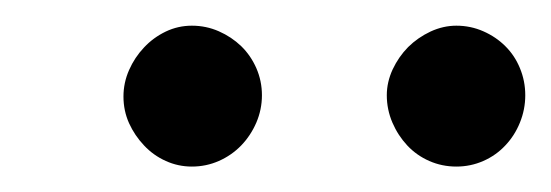

<svg xmlns="http://www.w3.org/2000/svg" viewBox="-20 -716 433 151"><path d="M186 -641.1Q186 -629.9 181.6 -619.6Q177.2 -609.4 169.7 -601.6Q162.1 -593.8 152.1 -589.4Q142.1 -585 130.9 -585Q120.1 -585 110.4 -589.4Q100.6 -593.8 93.3 -601.6Q85.9 -609.4 81.5 -619.1Q77.1 -628.9 77.1 -640.1Q77.1 -650.9 81.5 -660.9Q85.9 -670.9 93.3 -678.7Q100.6 -686.5 110.4 -691.2Q120.1 -695.8 130.9 -695.8Q142.1 -695.8 152.1 -691.4Q162.1 -687 169.7 -679.7Q177.2 -672.4 181.6 -662.4Q186 -652.3 186 -641.1ZM393.1 -641.1Q393.1 -629.9 388.9 -619.6Q384.8 -609.4 377.4 -601.6Q370.1 -593.8 360.1 -589.4Q350.1 -585 338.9 -585Q327.6 -585 317.6 -589.4Q307.6 -593.8 300.3 -601.6Q293 -609.4 288.6 -619.6Q284.2 -629.9 284.2 -641.1Q284.2 -651.4 288.8 -661.4Q293.5 -671.4 301 -679Q308.6 -686.5 318.6 -691.2Q328.6 -695.8 338.9 -695.8Q350.1 -695.8 360.1 -691.4Q370.1 -687 377.4 -679.7Q384.8 -672.4 388.9 -662.4Q393.1 -652.3 393.1 -641.1Z"/></svg>

Font: Charis SIL Cyr
Style: Italic
Weight: 400
Italic angle: -11°
Foundry: SIL International
Version: Version 5.000